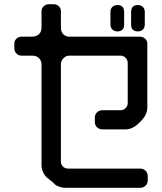

<svg xmlns="http://www.w3.org/2000/svg" viewBox="-20 -787 768 911"><path d="M634 -638Q649 -638 658 -647Q667 -656 667 -671V-730Q667 -745 658 -754Q649 -763 634 -763Q602 -763 602 -730V-671Q602 -638 634 -638ZM537 -638Q569 -638 569 -671V-730Q569 -763 537 -763Q522 -763 513 -754Q504 -745 504 -730V-671Q504 -656 513 -647Q522 -638 537 -638ZM232 79Q241 91 257.5 97.5Q274 104 289 104H646Q660 104 670.5 94Q681 84 681 69V48Q681 33 670.5 23Q660 13 646 13H304Q289 13 279 3.5Q269 -6 269 -21V-483Q269 -498 281 -510.5Q293 -523 308 -523H552Q566 -523 576 -512.5Q586 -502 586 -488V-298Q586 -284 576 -274Q566 -264 552 -264H466Q451 -264 440.5 -254Q430 -244 430 -230V-208Q430 -193 440.5 -183Q451 -173 466 -173H574Q606 -173 634 -198L654 -218Q679 -246 679 -277V-580Q679 -594 668.5 -603.5Q658 -613 644 -613H308Q293 -613 281 -624Q269 -635 269 -657V-733Q269 -748 259 -757.5Q249 -767 234 -767H212Q198 -767 187.5 -757.5Q177 -748 177 -733V-657Q177 -635 164 -624Q151 -613 132 -613H82Q68 -613 58 -603.5Q48 -594 48 -580V-557Q48 -543 58 -533Q68 -523 82 -523H132Q154 -523 165.5 -510.5Q177 -498 177 -483V-3Q177 12 184 28.5Q191 45 202 55Z"/></svg>

Font: WDXL Lubrifont SC
Style: Regular
Weight: 400
Designer: [WDXL Lubrifont] Copyright 2020-2022 (c) NightFurySL2001, Skr-ZERO; [ZCOOL QingKe HuangYou] Copyright 2018-2022 (c) The 
Version: Version 2.001;hotconv 1.1.1;makeotfexe 2.6.0